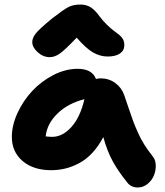

<svg xmlns="http://www.w3.org/2000/svg" viewBox="-20 -789 726 846"><path d="M199.2 -537.1Q170.4 -537.1 146.2 -558.8Q122.1 -580.6 122.1 -604Q122.1 -621.6 137.5 -641.4Q152.8 -661.1 210 -708Q259.3 -746.1 280.8 -757.6Q302.2 -769 335 -769Q360.4 -769 379.6 -756.8Q398.9 -744.6 418 -717.8Q434.1 -696.3 452.1 -679Q470.2 -661.6 482.9 -652.6Q495.6 -643.6 506.3 -634.5Q517.1 -625.5 522.5 -615Q527.8 -604.5 527.8 -589.8Q527.8 -566.4 508.5 -553.2Q489.3 -540 454.1 -540Q420.9 -540 389.6 -558.1Q358.4 -576.2 317.9 -623Q263.2 -565.9 241.5 -551.5Q219.7 -537.1 199.2 -537.1ZM205.1 -39.1Q127.4 -39.1 79.8 -79.3Q32.2 -119.6 32.2 -186Q32.2 -236.8 57.1 -291Q82 -345.2 121.8 -387.9Q161.6 -430.7 215.1 -458.3Q268.6 -485.8 321.8 -485.8Q386.2 -485.8 402.8 -440.9Q413.1 -443.8 422.9 -443.8Q460 -443.8 487.8 -423.3Q515.6 -402.8 526.9 -371.1Q533.7 -351.6 546.9 -312.3Q560.1 -272.9 567.1 -254.2Q574.2 -235.4 587.2 -206.1Q600.1 -176.8 616 -151.6Q631.8 -126.5 652.8 -100.1Q665.5 -85 666.3 -61.3Q667 -37.6 658.2 -15.9Q649.4 5.9 630.1 21.5Q610.8 37.1 586.9 37.1Q557.1 37.1 540 14.2Q501 -34.2 476.8 -78.1Q452.6 -122.1 435.1 -185.1Q414.6 -145.5 387.5 -116.2Q360.4 -86.9 329.8 -70.6Q299.3 -54.2 268.6 -46.6Q237.8 -39.1 205.1 -39.1ZM210 -186Q255.4 -186 294.4 -229.2Q333.5 -272.5 352.1 -352.1Q279.3 -333.5 233.2 -288.6Q187 -243.7 181.2 -188Q198.7 -186 210 -186Z"/></svg>

Font: Shantell Sans Irregular
Style: Bold
Weight: 700
Designer: Stephen Nixon, Anya Danilova, Shantell Martin
Foundry: Arrow Type
Version: Version 1.006;[9816181b4]